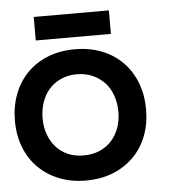

<svg xmlns="http://www.w3.org/2000/svg" viewBox="-57 -640 650 695"><g transform="rotate(-5 268.0 -292.0)"><path d="M466.8 -227.1Q466.8 -173.8 450 -130.4Q433.1 -86.9 401.6 -55.4Q370.1 -23.9 326.2 -6.3Q282.2 11.2 228 11.2Q174.8 11.2 130.9 -6.3Q86.9 -23.9 55.4 -55.4Q23.9 -86.9 7.1 -130.4Q-9.8 -173.8 -9.8 -227.1Q-9.8 -278.8 7.1 -323Q23.9 -367.2 55.4 -399.2Q86.9 -431.2 130.9 -448.5Q174.8 -465.8 228 -465.8Q282.2 -465.8 326.2 -448.5Q370.1 -431.2 401.6 -399.2Q433.1 -367.2 450 -323Q466.8 -278.8 466.8 -227.1ZM366.2 -227.1Q366.2 -257.8 356.7 -285.4Q347.2 -313 329.1 -332.5Q311 -352.1 285.4 -363.5Q259.8 -375 228 -375Q195.8 -375 170.4 -363.5Q145 -352.1 127.4 -332.5Q109.9 -313 100.3 -285.4Q90.8 -257.8 90.8 -227.1Q90.8 -194.8 100.3 -168.5Q109.9 -142.1 127.4 -122.1Q145 -102.1 170.4 -91.1Q195.8 -80.1 228 -80.1Q259.8 -80.1 285.4 -91.1Q311 -102.1 329.1 -122.1Q347.2 -142.1 356.7 -168.5Q366.2 -194.8 366.2 -227.1ZM363.8 -509.8H90.8V-595.2H363.8Z"/></g></svg>

Font: Anonymous Pro
Style: Bold
Weight: 700
Monospace: yes
Designer: Mark Simonson
Version: Version 1.003